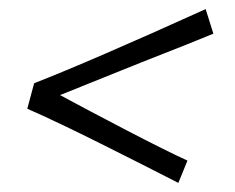

<svg xmlns="http://www.w3.org/2000/svg" viewBox="-20 -435 516 422"><path d="M291 -298 112 -226Q171 -194 257.5 -149Q344 -104 392 -82L372 -33Q296 -72 201 -119.5Q106 -167 40 -196L55 -252Q178 -300 432 -415L449 -361Q411 -345 291 -298Z"/></svg>

Font: Charmonman
Style: Regular
Weight: 400
Designer: Ekaluck Peanpanawate
Foundry: Cadson Demak Co.,Ltd.
Version: Version 1.000; ttfautohint (v1.6)